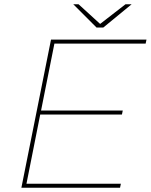

<svg xmlns="http://www.w3.org/2000/svg" viewBox="-20 -887 712 907"><path d="M105 -19H551L547 0H81L221 -700H672L668 -681H237L174 -365H560L556 -346H170ZM436 -757 326 -867H351L453 -774L573 -867H602L468 -757Z"/></svg>

Font: Montserrat Thin
Style: Italic
Weight: 100
Italic angle: -11.3°
Designer: Julieta Ulanovsky
Foundry: Julieta Ulanovsky
Version: Version 9.000; ttfautohint (v1.8.4.7-5d5b)